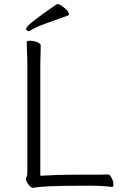

<svg xmlns="http://www.w3.org/2000/svg" viewBox="-20 -895 587 919"><path d="M178 -54Q256 -59 345 -59H458Q482 -59 495 -60H496Q506 -60 514.5 -43Q523 -26 523 -13Q523 0 517 0H516Q477 -6 413 -6H372Q181 -6 141 4H139Q125 4 110 -21V-22Q104 -31 104 -37Q104 -43 107.5 -50Q111 -57 111 -70V-589L108 -695Q108 -700 124 -700Q140 -700 157.5 -693.5Q175 -687 175 -677L173 -588V-54ZM105 -758Q105 -775 252 -875H259Q264 -875 277 -866Q310 -843 310 -826Q310 -822 306 -821Q257 -803 208.5 -786Q160 -769 140.5 -757.5Q121 -746 116.5 -746Q112 -746 108.5 -749.5Q105 -753 105 -758Z"/></svg>

Font: ToneOZ-Pinyin-WenKai-Light
Style: Light
Weight: 300
Designer: Fontworks Inc.
Foundry: ToneOZ
Version: Version 0.240331